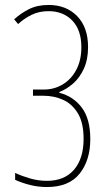

<svg xmlns="http://www.w3.org/2000/svg" viewBox="-20 -744 434 774"><path d="M335 -554Q335 -504 318 -467Q301 -430 274.5 -407Q248 -384 219 -373V-370Q275 -356 309.5 -310.5Q344 -265 344 -183Q344 -98 301 -44Q258 10 169 10Q135 10 102.5 2Q70 -6 41 -19V-47Q66 -35 100 -25Q134 -15 169 -15Q240 -15 278.5 -60Q317 -105 317 -184Q317 -249 294 -287Q271 -325 234.5 -341.5Q198 -358 155 -358H113V-383H157Q198 -383 232.5 -403.5Q267 -424 287.5 -462.5Q308 -501 308 -554Q308 -623 271.5 -661Q235 -699 176 -699Q138 -699 108 -684.5Q78 -670 53 -647L37 -666Q63 -690 96.5 -707Q130 -724 176 -724Q247 -724 291 -679Q335 -634 335 -554Z"/></svg>

Font: Noto Sans Lao UI ExtCond Thin
Style: Regular
Weight: 100
Width: 2
Designer: Monotype Design Team
Foundry: Monotype Imaging Inc.
Version: Version 2.000; ttfautohint (v1.8.4.7-5d5b)